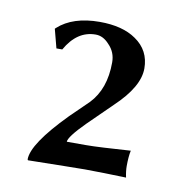

<svg xmlns="http://www.w3.org/2000/svg" viewBox="-49 -737 409 422"><g transform="rotate(10 155.5 -525.5)"><path d="M71 -615C88 -645 110 -660 138 -660C149 -660 159 -655 168 -645C179 -634 184 -621 184 -606C184 -566 173 -535 151 -512L111 -473C62 -423 38 -387 38 -364L39 -362C104 -363 147 -364 166 -364C192 -364 223 -363 258 -362C256 -371 255 -380 255 -387C255 -401 256 -413 258 -422C212 -419 179 -417 159 -417H116C116 -424 128 -440 151 -463L204 -515C239 -548 256 -578 256 -605C256 -632 245 -653 223 -668C203 -682 176 -689 142 -689C102 -689 71 -679 49 -659L47 -657L58 -615Z"/></g></svg>

Font: Libertinus Sans
Style: Regular
Weight: 400
Designer: Philipp H. Poll, Khaled Hosny
Foundry: Caleb Maclennan
Version: Version 7.050;RELEASE